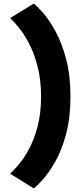

<svg xmlns="http://www.w3.org/2000/svg" viewBox="-20 -798 464 1071"><path d="M168.5 253 36.5 171Q54.5 155 83.2 121.5Q112 88 140.8 35.2Q169.5 -17.5 189.2 -90.8Q209 -164 209 -259Q209 -354.5 189.2 -429Q169.5 -503.5 140.8 -557.8Q112 -612 83.2 -646.5Q54.5 -681 36.5 -697L168.5 -778Q188 -763 221.8 -724.5Q255.5 -686 290.2 -622Q325 -558 349 -467.8Q373 -377.5 373 -259Q373 -140.5 349 -51.2Q325 38 290.2 100.2Q255.5 162.5 221.8 200.2Q188 238 168.5 253Z"/></svg>

Font: Anybody ExtraExpanded Regular
Style: Bold
Weight: 700
Width: 8
Designer: Tyler Finck
Foundry: Etcetera Type Company
Version: Version 1.010; ttfautohint (v1.8.3) -l 8 -r 50 -G 200 -x 14 